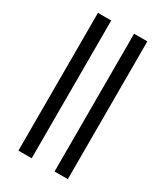

<svg xmlns="http://www.w3.org/2000/svg" viewBox="-204 -917 867 1003"><g transform="rotate(30 229.0 -415.5)"><path d="M80 0V-831H160V0ZM298 0V-831H378V0Z"/></g></svg>

Font: Merriweather Light
Style: Regular
Weight: 300
Version: Version 2.100